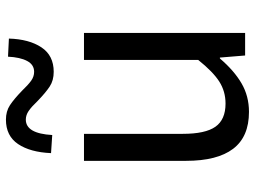

<svg xmlns="http://www.w3.org/2000/svg" viewBox="-126 -720 859 647"><g transform="rotate(-90 303.5 -396.5)"><path d="M287 -699Q267 -720 253 -729.5Q239 -739 224 -739Q177 -739 172 -650L111 -654Q114 -724 141.5 -765Q169 -806 224 -806Q252 -806 272.5 -792.5Q293 -779 321 -752Q341 -731 355 -721Q369 -711 385 -711Q409 -711 421.5 -734.5Q434 -758 436 -799L497 -796Q495 -728 467.5 -686.5Q440 -645 385 -645Q356 -645 335.5 -658.5Q315 -672 287 -699ZM85 -199V-543H176V-210Q176 -134 200 -100Q224 -66 278 -66Q319 -66 352 -87Q385 -108 425 -158V-543H516V0H440L433 -85H430Q389 -37 346 -12Q303 13 250 13Q166 13 125.5 -40.5Q85 -94 85 -199Z"/></g></svg>

Font: Noto Sans SC
Style: Regular
Weight: 400
Designer: Ryoko NISHIZUKA ____ (kana & ideographs); Paul D. Hunt (Latin, Greek & Cyrillic); Wenlong ZHANG ___ (bopomofo); Sandoll 
Foundry: Adobe Systems Incorporated
Version: Version 1.004